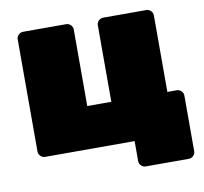

<svg xmlns="http://www.w3.org/2000/svg" viewBox="-73 -598 834 786"><g transform="rotate(-10 344.5 -205.0)"><path d="M471 110Q460 110 452 102Q444 94 444 83V0H72Q61 0 53 -8Q45 -16 45 -27V-493Q45 -504 53 -512Q61 -520 72 -520H251Q262 -520 270 -512Q278 -504 278 -493V-175H378V-493Q378 -504 386 -512Q394 -520 405 -520H584Q595 -520 603 -512Q611 -504 611 -493V-175H650Q661 -175 669 -167Q677 -159 677 -148V83Q677 94 669 102Q661 110 650 110Z"/></g></svg>

Font: Rubik Light Black
Style: Regular
Weight: 900
Version: Version 2.104